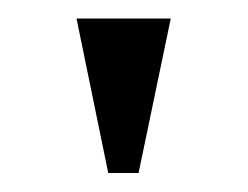

<svg xmlns="http://www.w3.org/2000/svg" viewBox="-20 -770 267 207"><path d="M62.5 -750H164.1L129.4 -583.5H96.7Z"/></svg>

Font: Nika
Style: Regular
Weight: 400
Designer: Mohammad Saleh Souzanchi
Foundry: http://font-store.ir
Version: Version:1.0.0;RFB:1.2.5;Building:2016-05-25 11:08:22.297533